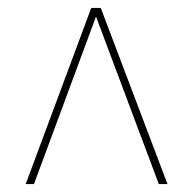

<svg xmlns="http://www.w3.org/2000/svg" viewBox="-20 -734 488 486"><path d="M45 -268H66L223 -692L382 -268H404L235 -714H211Z"/></svg>

Font: Noto Serif Display Condensed ExtraBold
Style: Regular
Weight: 800
Width: 3
Designer: Monotype Design Team
Foundry: Monotype Imaging Inc.
Version: Version 2.009